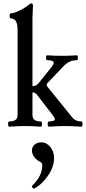

<svg xmlns="http://www.w3.org/2000/svg" viewBox="-20 -745 508 1135"><path d="M34.2 3.9Q28.3 3.9 28.1 -11.5Q27.8 -26.9 34.2 -26.9Q84 -26.9 84 -64V-568.8Q84 -636.2 43.9 -636.2Q37.1 -636.2 37.1 -651.1Q37.1 -666 43.9 -666Q61 -666 94.2 -681.9Q127.4 -697.8 147 -714.8Q160.2 -725.1 167 -725.1Q174.8 -725.1 174.8 -710.9Q171.9 -658.2 171.9 -636.2V-235.8Q194.3 -235.8 207 -252L285.2 -349.1Q297.9 -367.2 297.9 -373Q297.9 -389.2 258.8 -389.2Q252 -389.2 252 -403.6Q252 -418 258.8 -418Q308.6 -415 347.2 -415Q384.3 -415 434.1 -418Q440.4 -418 440.4 -403.6Q440.4 -389.2 434.1 -389.2Q389.6 -389.2 356.9 -355L263.2 -256.8Q258.3 -252.9 255.9 -245.1Q255.9 -237.8 262.2 -230L407.2 -50.8Q426.8 -26.9 460.9 -26.9Q467.8 -26.9 467.8 -11.5Q467.8 3.9 460.9 3.9Q400.9 0 363.8 0Q325.2 0 268.1 3.9Q262.2 3.9 262 -11.5Q261.7 -26.9 268.1 -26.9Q304.2 -26.9 304.2 -41Q304.2 -48.3 291 -64.9L199.2 -184.1Q187.5 -199.2 171.9 -199.2V-64.9Q171.9 -26.9 221.2 -26.9Q228.5 -26.9 228.3 -11.5Q228 3.9 221.2 3.9Q166.5 0 127.9 0Q90.3 0 34.2 3.9ZM183.1 369.1Q177.7 371.6 171.6 364Q165.5 356.4 169.9 353Q230 295.9 230 231.9Q230 217.8 217.8 211.9Q196.8 201.7 182.9 183.3Q168.9 165 168.9 145Q168.9 121.6 185.8 108.9Q202.6 96.2 224.1 96.2Q254.9 96.2 277.3 123.8Q299.8 151.4 299.8 187Q299.8 242.2 262.7 294.9Q225.6 347.7 183.1 369.1Z"/></svg>

Font: Junicode SmCond Medium
Style: Regular
Weight: 500
Width: 4
Designer: Peter S. Baker
Version: Version 2.206